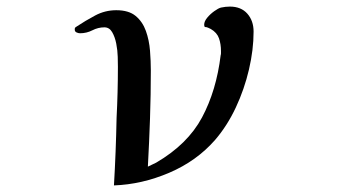

<svg xmlns="http://www.w3.org/2000/svg" viewBox="-20 -559 1040 583"><path d="M750 -463Q750 -408 736 -348Q722 -288 696 -232.5Q670 -177 633 -134Q577 -70 494 -34.5Q411 1 326 4Q329 -47 331 -98.5Q333 -150 334 -201Q336 -240 337 -279Q338 -318 338 -356Q338 -367 337.5 -386.5Q337 -406 333 -426.5Q329 -447 320.5 -461.5Q312 -476 297 -476Q278 -476 260.5 -467Q243 -458 223 -458Q218 -458 212.5 -460.5Q207 -463 207 -469Q207 -474 208 -475Q209 -476 212 -478Q239 -496 269 -512Q299 -528 333 -528Q371 -528 392 -510.5Q413 -493 423 -465Q433 -437 435.5 -405Q438 -373 438 -345Q438 -272 435.5 -199Q433 -126 429 -53Q435 -56 441.5 -59Q448 -62 454 -65Q550 -121 593.5 -202.5Q637 -284 650 -391Q651 -394 651 -397.5Q651 -401 651 -404Q651 -425 645 -442.5Q639 -460 620 -471Q616 -473 611.5 -475Q607 -477 602 -477Q600 -479 600 -484Q600 -494 609 -505Q618 -516 630.5 -525Q643 -534 651 -536Q665 -539 678 -539Q712 -539 731 -517.5Q750 -496 750 -463Z"/></svg>

Font: Kaisei Opti
Style: Bold
Weight: 700
Designer: Font-Kai, 金井和夫
Foundry: KAZUO KANAI
Version: Version 5.003